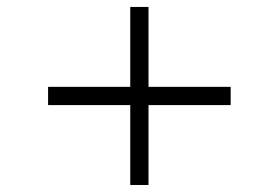

<svg xmlns="http://www.w3.org/2000/svg" viewBox="-20 -592 794 547"><path d="M351.1 -65V-292.6H117V-344.6H351.1V-572.2H403.1V-344.6H637.2V-292.6H403.1V-65H351.1Z"/></svg>

Font: Lohit Assamese
Style: Regular
Weight: 400
Version: Version 2.91.5